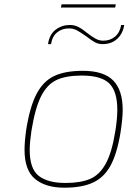

<svg xmlns="http://www.w3.org/2000/svg" viewBox="-20 -866 600 892"><path d="M94 -170Q94 -209 102 -265Q119 -371 150 -430Q181 -489 232 -513Q283 -537 365 -537Q462 -537 506 -492Q550 -447 550 -356Q550 -316 540 -251Q524 -153 494 -97.5Q464 -42 412.5 -18Q361 6 279 6Q192 6 143 -34.5Q94 -75 94 -170ZM516 -258Q525 -315 525 -356Q525 -442 487.5 -478.5Q450 -515 360 -515Q286 -515 242 -494Q198 -473 170.5 -418Q143 -363 126 -258Q118 -204 118 -170Q118 -81 160.5 -48.5Q203 -16 284 -16Q355 -16 399 -35Q443 -54 471.5 -106Q500 -158 516 -258ZM266 -846H518L515 -831H263ZM305 -750Q326 -750 344.5 -740.5Q363 -731 386 -712Q408 -695 424.5 -686Q441 -677 460 -677Q492 -677 514.5 -696Q537 -715 543 -750H557Q551 -710 524.5 -685.5Q498 -661 456 -661Q437 -661 420.5 -670Q404 -679 381 -697Q354 -716 337.5 -725Q321 -734 300 -734Q269 -734 246 -716Q223 -698 217 -661H203Q210 -707 239 -728.5Q268 -750 305 -750Z"/></svg>

Font: Exo Thin
Style: Italic
Weight: 250
Italic angle: -9°
Designer: Natanael Gama
Foundry: Natanael Gama
Version: Version 1.500; ttfautohint (v1.6)